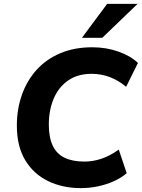

<svg xmlns="http://www.w3.org/2000/svg" viewBox="-20 -960 732 991"><path d="M398 11Q303 11 228 -25.5Q153 -62 110 -133.5Q67 -205 67 -312Q67 -397 93 -470.5Q119 -544 168.5 -599Q218 -654 290.5 -685Q363 -716 456 -716Q529 -716 592 -693.5Q655 -671 692 -635L631 -512Q592 -545 547 -562Q502 -579 453 -579Q381 -579 331.5 -544.5Q282 -510 257 -450.5Q232 -391 232 -317Q232 -251 252 -208.5Q272 -166 313 -146Q354 -126 416 -126Q459 -126 503 -140.5Q547 -155 593 -188L634 -66Q606 -42 567 -24.5Q528 -7 484.5 2Q441 11 398 11ZM403 -765 533 -940H690L508 -765Z"/></svg>

Font: Nunito Sans 12pt ExtraLight 12pt ExtraBold
Style: Italic
Weight: 800
Italic angle: -9°
Version: Version 3.101;gftools[0.9.27]